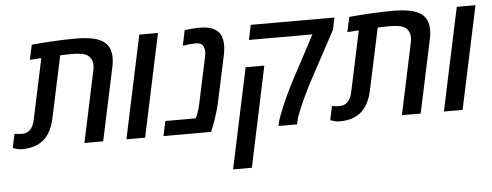

<svg xmlns="http://www.w3.org/2000/svg" viewBox="-91 -787 3009 1174"><g transform="rotate(-5 1414.0 -200.5)"><path d="M21 4.4Q6.8 4.4 -6.6 1.2Q-20 -2 -35.6 -7.8L-17.1 -93.3Q6.8 -88.9 28.3 -88.9Q66.4 -88.9 86.9 -117.7Q100.6 -136.2 107.9 -170.4L186.5 -540Q168.9 -539.1 151.4 -537.6Q133.8 -536.1 115.7 -535.2L135.7 -627Q291 -640.6 405.3 -640.6Q459.5 -640.6 502 -633.3Q544.4 -626 573.7 -606.4Q599.1 -589.8 610.1 -563.5Q621.1 -537.1 621.1 -507.3Q621.1 -473.6 612.3 -437.5L519 0H403.8L496.1 -433.6Q500.5 -452.1 500.5 -468.8Q500.5 -500.5 482.4 -520Q467.8 -538.1 438 -543.5Q408.2 -548.8 377 -548.8Q359.9 -548.8 341.3 -548.3Q322.8 -547.9 303.2 -546.9L222.7 -170.4Q204.1 -81.1 154.8 -38.3Q105.5 4.4 21 4.4Z M661.6 0 795.9 -630.9H910.6L776.4 0Z M889.2 0 908.2 -90.8H1096.2Q1115.7 -135.7 1124.5 -179.2L1185.5 -465.3Q1188.5 -481 1188.5 -492.7Q1188.5 -507.8 1183.6 -516.6Q1180.7 -530.3 1168.7 -538.8Q1156.7 -547.4 1135.7 -547.4Q1104 -547.4 1055.2 -540L1074.7 -633.3Q1113.8 -640.6 1167.5 -640.6Q1211.9 -640.6 1238.3 -630.9Q1264.6 -621.1 1279.8 -605Q1294.4 -589.4 1300.8 -567.9Q1307.1 -546.4 1307.1 -521.5Q1307.1 -496.6 1300.8 -465.3L1239.7 -179.2Q1233.9 -152.8 1225.3 -123.5Q1216.8 -94.2 1207.8 -68.1Q1198.7 -42 1191.9 -25.4L1181.2 0Z M1595.2 0Q1596.2 -4.4 1597.2 -9Q1598.1 -13.7 1599.1 -18.6Q1605.5 -47.9 1632.3 -112.1Q1659.2 -176.3 1699.7 -256.8Q1702.6 -262.2 1704.8 -266.4Q1707 -270.5 1708.5 -273.4L1850.6 -540H1460.9L1480 -630.9H1993.7L1978 -557.1L1824.7 -272Q1820.8 -265.1 1812 -248.3Q1803.2 -231.4 1793.2 -211.2Q1783.2 -190.9 1774.7 -173.1Q1766.1 -155.3 1762.2 -147Q1746.6 -112.8 1731.9 -76.7Q1717.3 -40.5 1712.9 -18.6L1709 0ZM1295.4 240.2 1426.3 -375.5H1541L1410.6 240.2Z M1969.7 4.4Q1955.6 4.4 1942.1 1.2Q1928.7 -2 1913.1 -7.8L1931.6 -93.3Q1955.6 -88.9 1977.1 -88.9Q2015.1 -88.9 2035.6 -117.7Q2049.3 -136.2 2056.6 -170.4L2135.3 -540Q2117.7 -539.1 2100.1 -537.6Q2082.5 -536.1 2064.5 -535.2L2084.5 -627Q2239.7 -640.6 2354 -640.6Q2408.2 -640.6 2450.7 -633.3Q2493.2 -626 2522.5 -606.4Q2547.9 -589.8 2558.8 -563.5Q2569.8 -537.1 2569.8 -507.3Q2569.8 -473.6 2561 -437.5L2467.8 0H2352.5L2444.8 -433.6Q2449.2 -452.1 2449.2 -468.8Q2449.2 -500.5 2431.2 -520Q2416.5 -538.1 2386.7 -543.5Q2356.9 -548.8 2325.7 -548.8Q2308.6 -548.8 2290 -548.3Q2271.5 -547.9 2252 -546.9L2171.4 -170.4Q2152.8 -81.1 2103.5 -38.3Q2054.2 4.4 1969.7 4.4Z M2610.4 0 2744.6 -630.9H2859.4L2725.1 0Z"/></g></svg>

Font: Open Sans SemiBold
Style: Italic
Weight: 600
Italic angle: -12°
Designer: Monotype Design Team
Foundry: Monotype Imaging Inc.
Version: Version 3.003; ttfautohint (v1.8.4)